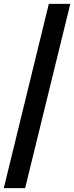

<svg xmlns="http://www.w3.org/2000/svg" viewBox="-26 -760 383 990"><path d="M-6.4 210 225.7 -740H336.4L103.6 210Z"/></svg>

Font: Georama ExtraCondensed Thin
Style: Regular
Weight: 100
Width: 2
Designer: Jean-Baptiste Levee
Foundry: Production Type
Version: Version 1.001